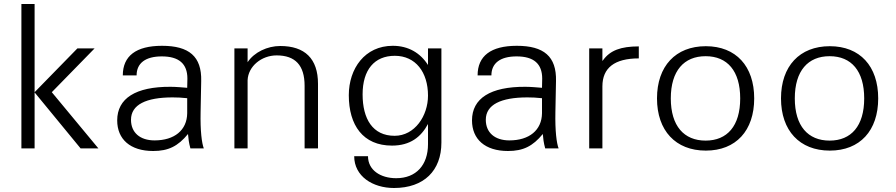

<svg xmlns="http://www.w3.org/2000/svg" viewBox="-20 -742 4478 960"><path d="M239 -281 453 -500H367L153 -281V-722H87V0H153V-280L383 0H472Z M916 -176C915 -91 852 -40 753 -40C680 -40 635 -79 635 -143C635 -219 711 -255 843 -255C867 -255 888 -254 916 -251ZM566 -140C566 -46 631 13 746 13C822 13 870 -11 920 -72C922 -49 924 -29 932 0H999C989 -26 981 -87 983 -182L986 -337C989 -460 925 -513 790 -513C660 -513 594 -462 594 -365H663C663 -426 707 -460 789 -460C875 -460 917 -423 917 -349L916 -303C893 -305 858 -308 833 -308C658 -309 566 -250 566 -140Z M1218 -341C1221 -411 1288 -465 1363 -465C1456 -465 1503 -416 1503 -313V0H1570V-323C1570 -449 1504 -512 1381 -512C1317 -512 1251 -481 1218 -431V-500H1152V0H1218Z M1953 -63C1843 -63 1793 -148 1793 -270C1793 -393 1852 -463 1954 -463C2058 -463 2120 -381 2120 -264C2120 -163 2054 -63 1953 -63ZM1724 -266C1724 -116 1795 -14 1940 -14C2031 -14 2085 -57 2120 -122V-21C2120 83 2061 149 1961 149C1883 149 1820 109 1820 39H1751C1751 139 1843 198 1950 198C2100 198 2187 111 2187 -29V-500H2120V-417C2082 -477 2022 -513 1944 -513C1804 -513 1724 -399 1724 -266Z M2690 -176C2689 -91 2626 -40 2527 -40C2454 -40 2409 -79 2409 -143C2409 -219 2485 -255 2617 -255C2641 -255 2662 -254 2690 -251ZM2340 -140C2340 -46 2405 13 2520 13C2596 13 2644 -11 2694 -72C2696 -49 2698 -29 2706 0H2773C2763 -26 2755 -87 2757 -182L2760 -337C2763 -460 2699 -513 2564 -513C2434 -513 2368 -462 2368 -365H2437C2437 -426 2481 -460 2563 -460C2649 -460 2691 -423 2691 -349L2690 -303C2667 -305 2632 -308 2607 -308C2432 -309 2340 -250 2340 -140Z M2992 -437V-500H2926V0H2992V-310C2992 -403 3053 -450 3174 -450V-510C3084 -510 3031 -490 2996 -442Z M3265 -250C3265 -89 3358 11 3509 11C3660 11 3751 -89 3751 -250C3751 -411 3660 -511 3509 -511C3358 -511 3265 -411 3265 -250ZM3334 -250C3334 -388 3400 -461 3508 -461C3617 -461 3681 -387 3681 -250C3681 -112 3616 -39 3508 -39C3400 -39 3334 -112 3334 -250Z M3885 -250C3885 -89 3978 11 4129 11C4280 11 4371 -89 4371 -250C4371 -411 4280 -511 4129 -511C3978 -511 3885 -411 3885 -250ZM3954 -250C3954 -388 4020 -461 4128 -461C4237 -461 4301 -387 4301 -250C4301 -112 4236 -39 4128 -39C4020 -39 3954 -112 3954 -250Z"/></svg>

Font: Perun Light
Style: Regular
Weight: 300
Foundry: Copyright (c) Stefan Peev, Context Ltd, 2016
Version: Version 1.089